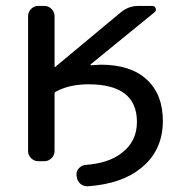

<svg xmlns="http://www.w3.org/2000/svg" viewBox="-20 -567 604 651"><path d="M165 -341.8Q165 -337.9 168 -340.8L388.7 -524.4Q415 -546.9 449.2 -546.9H496.1Q504.9 -546.9 507.8 -538.6Q510.7 -530.3 503.9 -525.4L287.1 -348.6Q287.1 -347.7 287.1 -346.7Q287.1 -345.7 288.1 -345.7Q303.7 -346.7 322.3 -347.7Q422.9 -347.7 477.5 -297.4Q532.2 -247.1 532.2 -157.2Q532.2 -55.7 457 3.9Q391.6 56.6 278.3 64.5Q276.4 64.5 275.4 64.5Q262.7 64.5 252 55.7Q241.2 45.9 240.2 31.2L239.3 27.3Q238.3 13.7 247.6 3.4Q256.8 -6.8 270.5 -7.8Q347.7 -13.7 390.6 -46.9Q444.3 -85.9 444.3 -153.3Q444.3 -281.2 280.3 -281.2Q214.8 -281.2 168.9 -255.9Q165 -253.9 165 -250V-54.7Q165 -41 154.8 -30.8Q144.5 -20.5 130.9 -20.5H109.4Q95.7 -20.5 85.4 -30.8Q75.2 -41 75.2 -54.7V-511.7Q75.2 -526.4 85.4 -536.6Q95.7 -546.9 109.4 -546.9H130.9Q144.5 -546.9 154.8 -536.6Q165 -526.4 165 -511.7Z"/></svg>

Font: Gen Jyuu GothicL Regular
Style: Regular
Weight: 400
Designer: [Source Han Sans]
Ryoko NISHIZUKA  (kana & ideographs); Paul D. Hunt (Latin, Greek & Cyrillic); Wenlong ZHANG  (bopomofo
Version: Version 1.002.20150607